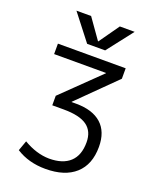

<svg xmlns="http://www.w3.org/2000/svg" viewBox="-173 -1056 946 1165"><g transform="rotate(20 300.0 -473.5)"><path d="M300.8 -827.1H302.7L394.5 -957H490.2L360.4 -790H244.1L114.3 -957H209ZM445.3 -226.6Q445.3 -297.9 397.5 -332.5Q349.6 -367.2 246.1 -367.2H172.9V-428.7L412.1 -661.1V-663.1H77.1V-730.5H514.6V-663.1L276.4 -427.7V-425.8H305.7Q412.1 -425.8 468.8 -375Q525.4 -324.2 525.4 -226.6Q525.4 -112.3 457.5 -51.3Q389.6 9.8 264.6 9.8Q156.2 9.8 75.2 -42L98.6 -107.4Q182.6 -57.6 264.6 -56.6Q352.5 -56.6 398.9 -99.6Q445.3 -142.6 445.3 -226.6Z"/></g></svg>

Font: Gen Shin Gothic Normal
Style: Regular
Weight: 300
Designer: [Source Han Sans]
Ryoko NISHIZUKA  (kana & ideographs); Paul D. Hunt (Latin, Greek & Cyrillic); Wenlong ZHANG  (bopomofo
Version: Version 1.002.20150607